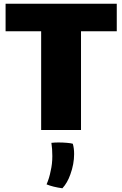

<svg xmlns="http://www.w3.org/2000/svg" viewBox="-20 -663 657 1031"><path d="M415 35H201V-495H10V-643H607V-495H415ZM294 102Q317 102 340 104Q363 106 371 109Q378 133 378 164Q378 218 358 273Q342 319 315 348Q264 341 230 327Q245 293 252 255Q261 218 261 175Q261 136 256 104Q275 102 294 102Z"/></svg>

Font: Lalezar
Style: Bold
Weight: 700
Designer: Borna Izadpanah
Foundry: Borna Izadpanah
Version: Version 1.003;January 24, 2021;FontCreator 13.0.0.2683 64-bi